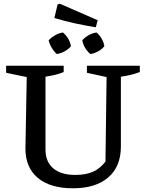

<svg xmlns="http://www.w3.org/2000/svg" viewBox="-20 -1004 788 1034"><path d="M373 10Q250 10 183.5 -46Q117 -102 117 -204L124 -589L13 -612V-650H323V-616Q304 -608 280.5 -602Q257 -596 225 -591V-199Q225 -133 266.5 -97.5Q308 -62 386 -62Q442 -62 480.5 -79Q519 -96 548 -134L554 -589L448 -612V-650H733V-616Q689 -599 631 -591V-215Q631 -107 563 -48.5Q495 10 373 10ZM496 -857Q441 -866 385 -878Q329 -890 273 -907L290 -980L302 -984L506 -895ZM286 -713Q271 -726 259 -746Q247 -766 242 -787Q257 -803 277.5 -814.5Q298 -826 319 -829Q355 -798 362 -755Q349 -739 328 -727.5Q307 -716 286 -713ZM467 -713Q432 -742 423 -787Q437 -803 457.5 -814.5Q478 -826 500 -829Q516 -815 527.5 -795.5Q539 -776 542 -755Q529 -739 508.5 -727.5Q488 -716 467 -713Z"/></svg>

Font: Piazzolla Medium
Style: Regular
Weight: 500
Designer: Juan Pablo del Peral
Foundry: Huerta Tipografica
Version: Version 1.330